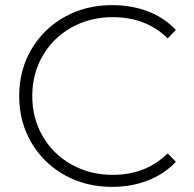

<svg xmlns="http://www.w3.org/2000/svg" viewBox="-20 -725 756 750"><path d="M232.5 -41C287.5 -10.3 349.3 5 418 5C468 5 514.5 -3.3 557.5 -20C600.5 -36.7 637 -61 667 -93L635 -126C578.3 -70 506.7 -42 420 -42C361.3 -42 308 -55.3 260 -82C212 -108.7 174.3 -145.5 147 -192.5C119.7 -239.5 106 -292 106 -350C106 -408 119.7 -460.5 147 -507.5C174.3 -554.5 212 -591.3 260 -618C308 -644.7 361.3 -658 420 -658C507.3 -658 579 -630.3 635 -575L667 -608C637 -640 600.7 -664.2 558 -680.5C515.3 -696.8 468.7 -705 418 -705C349.3 -705 287.5 -689.7 232.5 -659C177.5 -628.3 134.2 -586 102.5 -532C70.8 -478 55 -417.3 55 -350C55 -282.7 70.8 -222 102.5 -168C134.2 -114 177.5 -71.7 232.5 -41Z"/></svg>

Font: Montserrat Custom ExtraLight
Style: Regular
Weight: 300
Designer: Julieta Ulanovsky
Foundry: Julieta Ulanovsky
Version: Version 7.200